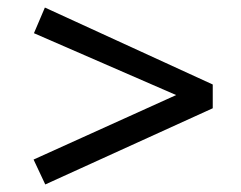

<svg xmlns="http://www.w3.org/2000/svg" viewBox="-20 -534 640 509"><path d="M100 -45 69 -111 447 -282 70 -446 99 -514 544 -310V-247Z"/></svg>

Font: Wittgenstein Extrabold
Style: Regular
Weight: 800
Designer: Jörg Drees
Foundry: Jörg Drees
Version: Version 1.303; ttfautohint (v1.8.4.7-5d5b)